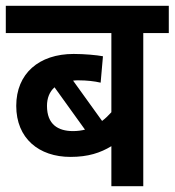

<svg xmlns="http://www.w3.org/2000/svg" viewBox="-20 -642 602 662"><path d="M562 -528V-622H0V-528H364V-255C354 -244 344 -234 332 -225L232 -364C238 -365 245 -365 251 -365C279 -365 306 -362 327 -357L335 -448C314 -452 272 -456 234 -456C114 -456 36 -388 36 -277C36 -165 114 -101 223 -101C284 -101 326 -115 364 -138V0H474V-528ZM142 -277C142 -304 151 -326 168 -341L273 -195C261 -192 247 -190 232 -190C180 -190 142 -213 142 -277Z"/></svg>

Font: Noto Sans Devanagari UI SemiCondensed SemiBold
Style: Regular
Weight: 600
Width: 4
Designer: Jelle Bosma - Monotype Design Team
Foundry: Monotype Imaging Inc.
Version: Version 2.004